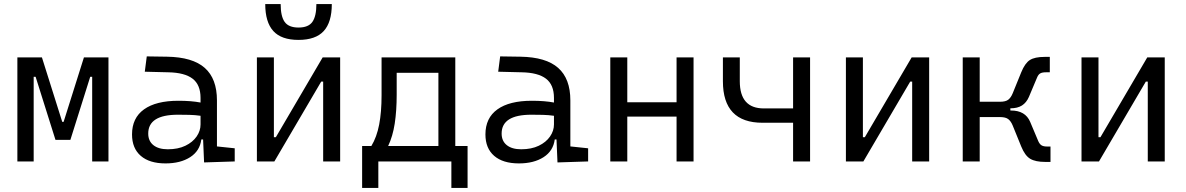

<svg xmlns="http://www.w3.org/2000/svg" viewBox="-20 -803 5899 955"><path d="M66.4 0V-517.6H188.5L289.6 -196.8H296.4L397.5 -517.6H519.5V0H438.5V-420.9H428.7L330.1 -107.4H255.9L157.2 -420.9H147.5V0Z M995.1 4.9 990.2 -109.4H981.4Q974.1 -52.2 925.8 -21.2Q877.4 9.8 803.2 9.8Q723.6 9.8 680.2 -27.8Q636.7 -65.4 636.7 -134.3Q636.7 -216.3 696.3 -259Q755.9 -301.8 867.7 -301.8Q931.6 -301.8 977.5 -293V-315.9Q977.5 -381.3 938 -411.6Q898.4 -441.9 816.9 -443.4L700.2 -446.3L710 -522.5L810.5 -521Q938 -519 998.5 -465.3Q1059.1 -411.6 1059.1 -303.7V-74.7L1147.5 -65.4V0ZM977.5 -227.1Q950.7 -231 922.1 -231.7Q893.6 -232.4 865.2 -232.4Q717.3 -232.4 717.3 -138.7Q717.3 -101.6 742.9 -81.1Q768.6 -60.5 814.5 -60.5Q865.7 -60.5 902.1 -78.1Q938.5 -95.7 958 -124Q977.5 -152.3 977.5 -184.1Z M1257.8 0V-517.6H1342.3V-120.6H1352.1L1585 -517.6H1671.9V0H1587.4V-397H1577.6L1344.7 0ZM1464.8 -604.5Q1379.4 -604.5 1339.4 -648.7Q1299.3 -692.9 1299.3 -782.7H1376Q1376 -721.7 1396 -693.8Q1416 -666 1464.8 -666Q1514.2 -666 1533.9 -694.3Q1553.7 -722.7 1553.7 -782.7H1630.4Q1630.4 -692.4 1590.1 -648.4Q1549.8 -604.5 1464.8 -604.5Z M1781.2 131.8V-76.7H1827.1Q1854 -121.1 1866 -183.6Q1877.9 -246.1 1877.9 -329.1V-517.6H2244.6V-76.7H2305.7V131.8H2225.1V0H1861.8V131.8ZM2160.6 -76.7V-440.9H1953.1V-332.5Q1953.1 -252 1943.4 -188.5Q1933.6 -125 1910.6 -76.7Z M2752.9 4.9 2748 -109.4H2739.3Q2731.9 -52.2 2683.6 -21.2Q2635.3 9.8 2561 9.8Q2481.4 9.8 2438 -27.8Q2394.5 -65.4 2394.5 -134.3Q2394.5 -216.3 2454.1 -259Q2513.7 -301.8 2625.5 -301.8Q2689.5 -301.8 2735.4 -293V-315.9Q2735.4 -381.3 2695.8 -411.6Q2656.2 -441.9 2574.7 -443.4L2458 -446.3L2467.8 -522.5L2568.4 -521Q2695.8 -519 2756.3 -465.3Q2816.9 -411.6 2816.9 -303.7V-74.7L2905.3 -65.4V0ZM2735.4 -227.1Q2708.5 -231 2679.9 -231.7Q2651.4 -232.4 2623 -232.4Q2475.1 -232.4 2475.1 -138.7Q2475.1 -101.6 2500.7 -81.1Q2526.4 -60.5 2572.3 -60.5Q2623.5 -60.5 2659.9 -78.1Q2696.3 -95.7 2715.8 -124Q2735.4 -152.3 2735.4 -184.1Z M3345.2 0V-223.1H3100.1V0H3015.6V-517.6H3100.1V-294.4H3345.2V-517.6H3429.7V0Z M3772.9 -192.4Q3575.7 -192.4 3575.7 -398.9V-517.6H3659.7V-398.9Q3659.7 -263.7 3779.3 -263.7H3924.8V-517.6H4009.3V0H3924.8V-192.4Z M4187.5 0V-517.6H4272V-120.6H4281.7L4514.6 -517.6H4601.6V0H4517.1V-397H4507.3L4274.4 0Z M4768.6 0V-517.6H4853V-296.9H4954.1Q4981.9 -296.9 4995.1 -307.1Q5008.3 -317.4 5017.1 -338.9L5059.6 -443.4Q5078.1 -488.8 5102.5 -504.4Q5127 -520 5175.8 -520H5201.7V-443.4H5181.6Q5164.1 -443.4 5154.3 -438Q5144.5 -432.6 5138.2 -417L5097.7 -320.8Q5085.4 -292.5 5063.2 -278.3Q5041 -264.2 5005.4 -264.2V-253.4H5008.3Q5080.1 -253.4 5104 -196.8L5144.5 -100.6Q5151.4 -85.4 5161.1 -79.8Q5170.9 -74.2 5188 -74.2H5205.1V2.4H5179.2Q5130.4 2.4 5104.2 -13.2Q5078.1 -28.8 5059.6 -74.2L5017.1 -178.7Q5008.3 -200.2 4995.1 -210.4Q4981.9 -220.7 4954.1 -220.7H4853V0Z M5359.4 0V-517.6H5443.8V-120.6H5453.6L5686.5 -517.6H5773.4V0H5689V-397H5679.2L5446.3 0Z"/></svg>

Font: CaskaydiaMono NF SemiLight
Style: Regular
Weight: 350
Designer: Aaron Bell
Foundry: Saja Typeworks
Version: Version 2111.001; ttfautohint (v1.8.4);Nerd Fonts 3.1.1